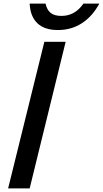

<svg xmlns="http://www.w3.org/2000/svg" viewBox="-20 -1041 569 1061"><path d="M342.8 -810.1 144 0H24.9L225.1 -810.1ZM440.9 -1021H528.8Q491.2 -951.2 433.1 -913.1Q375 -875 299.8 -875Q225.1 -875 186 -913.1Q147 -951.2 144 -1021H231.9Q238.8 -987.3 259.3 -970.2Q279.8 -953.1 319.8 -953.1Q394 -953.1 440.9 -1021Z"/></svg>

Font: Sinkin Sans 500 Medium Italic
Style: Regular
Weight: 500
Italic angle: -112°
Designer: Keith Bates
Foundry: K-Type
Version: Sinkin Sans (version 1.0)  by Keith Bates   •   © 2014   www